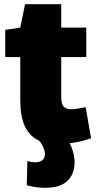

<svg xmlns="http://www.w3.org/2000/svg" viewBox="-20 -679 463 919"><path d="M251 10Q195 10 156 -11.5Q117 -33 97 -79Q77 -125 77 -200V-406H5V-536L77 -547L100 -659H273V-547H393V-406H273V-216Q273 -181 285 -168.5Q297 -156 321 -156Q335 -156 352 -159Q369 -162 390 -166L416 -17Q373 -2 331.5 4Q290 10 251 10ZM111 92Q122 95 131.5 96.5Q141 98 148 98Q170 98 182.5 88Q195 78 195 58Q195 49 191.5 37.5Q188 26 181.5 14Q175 2 166 -7H305Q314 5 321.5 23.5Q329 42 333 61.5Q337 81 337 98Q337 131 323.5 159Q310 187 279 203.5Q248 220 195 220Q175 220 153.5 217Q132 214 108 208Z"/></svg>

Font: Georama ExtraBold
Style: Regular
Weight: 800
Designer: Jean-Baptiste Levee
Foundry: Production Type
Version: Version 1.001